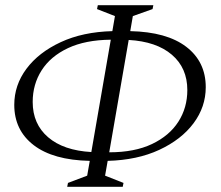

<svg xmlns="http://www.w3.org/2000/svg" viewBox="-20 -700 850 740"><path d="M239 20 242 5 316 -23 326 -80Q185 -83 110 -140.5Q35 -198 35 -296Q35 -372 82 -435Q129 -498 214 -537.5Q299 -577 413 -580L423 -638L354 -665L357 -680H571L568 -665L492 -638L482 -580Q623 -577 698 -519.5Q773 -462 773 -364Q773 -288 726 -225Q679 -162 594 -122.5Q509 -83 395 -80L385 -23L456 5L453 20ZM106 -307Q106 -222 165.5 -171Q225 -120 332 -114L407 -547Q309 -546 242 -514.5Q175 -483 140.5 -429Q106 -375 106 -307ZM702 -353Q702 -438 642.5 -489Q583 -540 476 -546L401 -113Q499 -113 566 -145Q633 -177 667.5 -231Q702 -285 702 -353Z"/></svg>

Font: Spectral Light
Style: Italic
Weight: 300
Italic angle: -10°
Designer: Jean-Baptiste Levee
Foundry: Production Type
Version: Version 2.001